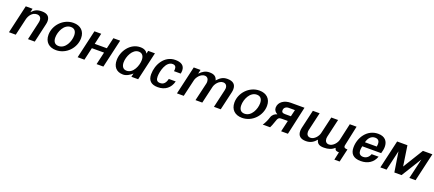

<svg xmlns="http://www.w3.org/2000/svg" viewBox="85 -1782 7213 3190"><g transform="rotate(20 3692.0 -186.5)"><path d="M80 0H200L268 -294C284 -365 336 -439 416 -439C466 -439 494 -409 494 -359C494 -344 491 -328 487 -310L416 0H536L613 -336C618 -356 620 -375 620 -392C620 -470 573 -513 479 -513C394 -513 351 -490 300 -434L315 -500H195Z M711 -185C711 -59 791 13 915 13C1096 13 1240 -144 1240 -317C1240 -440 1161 -513 1037 -513C856 -513 711 -355 711 -185ZM833 -182C833 -285 898 -434 1019 -434C1088 -434 1117 -386 1117 -317C1117 -214 1053 -66 931 -66C862 -66 833 -113 833 -182Z M1749 0 1864 -500H1744L1699 -306H1485L1529 -500H1409L1294 0H1414L1465 -222H1680L1629 0Z M1920 -177C1920 -67 1976 13 2100 13C2162 13 2224 -30 2259 -63L2244 0H2364L2479 -500H2359L2348 -448C2329 -484 2291 -513 2219 -513C2040 -513 1920 -337 1920 -177ZM2041 -182C2041 -282 2107 -435 2217 -435C2284 -435 2312 -385 2312 -320C2312 -222 2251 -67 2134 -67C2064 -67 2041 -123 2041 -182Z M2538 -153C2538 -43 2596 13 2713 13C2842 13 2932 -56 2963 -179H2841C2824 -108 2792 -65 2727 -65C2672 -65 2652 -95 2652 -154C2652 -243 2698 -434 2817 -434C2864 -434 2881 -406 2881 -367C2881 -354 2880 -342 2877 -330H2996C3000 -349 3003 -366 3003 -383C3003 -481 2931 -513 2837 -513C2644 -513 2538 -323 2538 -153Z M3050 0H3170L3240 -300C3253 -358 3314 -435 3384 -435C3432 -435 3456 -399 3456 -353C3456 -343 3456 -333 3453 -321L3378 0H3498L3568 -301C3581 -358 3640 -435 3711 -435C3758 -435 3783 -402 3783 -357C3783 -346 3781 -333 3778 -321L3704 0H3824L3900 -328C3905 -349 3907 -368 3907 -386C3907 -469 3858 -513 3758 -513C3680 -513 3636 -483 3580 -422C3565 -478 3530 -513 3442 -513C3371 -513 3324 -484 3269 -428L3285 -500H3165Z M3999 -185C3999 -59 4079 13 4203 13C4384 13 4528 -144 4528 -317C4528 -440 4449 -513 4325 -513C4144 -513 3999 -355 3999 -185ZM4121 -182C4121 -285 4186 -434 4307 -434C4376 -434 4405 -386 4405 -317C4405 -214 4341 -66 4219 -66C4150 -66 4121 -113 4121 -182Z M4567 0H4697C4715 -38 4726 -63 4742 -113C4766 -189 4780 -199 4833 -199H4938L4892 0H5012L5123 -500H4881C4773 -500 4672 -443 4672 -337C4672 -297 4698 -263 4737 -244C4691 -231 4654 -202 4639 -152C4624 -102 4599 -46 4567 0ZM4959 -290H4856C4812 -290 4794 -303 4794 -335C4794 -379 4828 -409 4878 -409H4987Z M5195 -172C5190 -151 5188 -131 5188 -114C5188 -28 5239 13 5333 13C5415 13 5468 -23 5515 -78C5530 -8 5575 13 5650 13C5727 13 5787 -6 5833 -49H5837C5846 -9 5869 0 5914 0L5884 140H5977L6031 -93C5996 -93 5967 -98 5967 -132C5967 -135 5967 -139 5968 -143L6044 -500H5924L5857 -200C5843 -140 5780 -65 5711 -65C5662 -65 5639 -101 5639 -146C5639 -156 5640 -168 5643 -179L5717 -500H5597L5527 -199C5514 -142 5455 -65 5384 -65C5337 -65 5313 -98 5313 -143C5313 -154 5314 -167 5317 -179L5391 -500H5271Z M6113 -160C6113 -52 6168 13 6301 13C6428 13 6518 -47 6558 -157H6435C6417 -105 6375 -66 6316 -66C6256 -66 6234 -104 6234 -154C6234 -177 6239 -203 6244 -227H6578C6589 -265 6599 -303 6599 -344C6599 -443 6545 -513 6423 -513C6228 -513 6113 -333 6113 -160ZM6263 -305C6281 -382 6328 -435 6397 -435C6457 -435 6477 -397 6477 -351C6477 -336 6475 -321 6472 -305Z M7269 0 7384 -500H7217L6997 -143L6943 -500H6761L6646 0H6756L6838 -354L6894 0H7021L7242 -356L7159 0Z"/></g></svg>

Font: Perun SemiBold Italic
Style: Regular
Weight: 400
Italic angle: -12°
Foundry: Copyright (c) Stefan Peev, Context Ltd, 2016
Version: Version 1.026